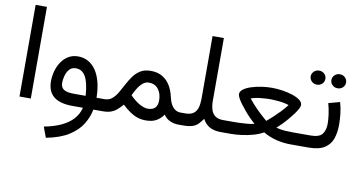

<svg xmlns="http://www.w3.org/2000/svg" viewBox="-86 -905 2619 1396"><g transform="rotate(10 1223.5 -207.5)"><path d="M157.7 -677.2H74.2V-0.5H157.7Z M444.8 -361.8Q403.8 -361.8 373 -343.3Q342.3 -324.7 321.5 -293.7Q300.8 -262.7 290.5 -225.1Q280.3 -187.5 280.3 -149.9Q280.3 -74.7 326.4 -37.4Q372.6 0 465.3 0H542.5Q530.8 47.9 498.3 84Q465.8 120.1 412.8 145Q359.9 169.9 286.1 184.1L314.9 261.7Q418.9 241.7 481.9 201.4Q544.9 161.1 576.9 108.6Q608.9 56.2 619.6 0H686V-88.9H627.4Q626.5 -154.8 613 -205.6Q599.6 -256.3 575.2 -291.3Q550.8 -326.2 517.8 -344Q484.9 -361.8 444.8 -361.8ZM460.4 -88.9Q408.7 -88.9 385.5 -103.8Q362.3 -118.7 362.3 -152.8Q362.3 -174.8 369.4 -203.1Q376.5 -231.4 394.3 -252.7Q412.1 -273.9 443.4 -273.9Q466.8 -273.9 484.9 -262.7Q502.9 -251.5 515.6 -228.5Q528.3 -205.6 536.1 -170.7Q543.9 -135.7 546.9 -88.9Z M688.5 0Q724.1 0 748 -8.5Q772 -17.1 791.5 -33.7Q811 -50.3 832 -74.2Q861.8 -45.9 889.6 -26.9Q917.5 -7.8 946.3 1.7Q975.1 11.2 1007.8 11.2Q1056.2 11.2 1086.4 -6.6Q1116.7 -24.4 1137.2 -54.2Q1155.8 -25.9 1185.5 -12.9Q1215.3 0 1246.6 0H1259.8V-88.9H1247.1Q1226.1 -88.9 1208.5 -100.1Q1190.9 -111.3 1178.2 -133.5Q1165.5 -155.8 1158.7 -187.5Q1148.9 -233.9 1127 -270.5Q1105 -307.1 1069.3 -328.6Q1033.7 -350.1 982.4 -350.1Q937.5 -350.1 907 -331.3Q876.5 -312.5 855 -282.7Q833.5 -252.9 816.2 -219.5Q798.8 -186 781.2 -156.2Q763.7 -126.5 741.2 -107.7Q718.8 -88.9 686 -88.9H668V0ZM984.4 -263.7Q1028.8 -263.7 1054 -231.2Q1079.1 -198.7 1079.1 -147.9Q1079.1 -112.3 1061.3 -93.8Q1043.5 -75.2 1006.8 -75.2Q993.2 -75.2 975.8 -81.1Q958.5 -86.9 938.5 -99.1Q923.3 -108.4 907.2 -121.6Q891.1 -134.8 875 -151.4Q887.7 -179.2 903.8 -205.1Q919.9 -231 939.9 -247.3Q960 -263.7 984.4 -263.7Z M1380.4 -213.9Q1380.4 -178.2 1372.6 -149.9Q1364.7 -121.6 1343.5 -105.2Q1322.3 -88.9 1281.2 -88.9H1241.2V0H1282.2Q1325.7 0 1350.8 -8.5Q1376 -17.1 1392.3 -33.7Q1408.7 -50.3 1424.8 -74.2Q1437.5 -50.3 1455.8 -33.7Q1474.1 -17.1 1500.2 -8.5Q1526.4 0 1563 0H1576.7V-88.9H1562Q1524.4 -88.9 1502.9 -104.7Q1481.4 -120.6 1472.7 -148.7Q1463.9 -176.8 1463.9 -212.4V-677.2H1380.4Z M1871.6 -297.9Q1894 -297.9 1935.1 -294.4Q1976.1 -291 2012.2 -278.8Q1988.8 -249 1964.1 -223.4Q1939.5 -197.8 1918.5 -178.5Q1897.5 -159.2 1884.5 -148.4Q1871.6 -137.7 1871.6 -137.7Q1871.6 -137.7 1849.9 -156.5Q1828.1 -175.3 1795.9 -207Q1763.7 -238.8 1731.9 -278.8Q1768.1 -291 1808.8 -294.4Q1849.6 -297.9 1871.6 -297.9ZM1871.6 -381.8Q1833.5 -381.8 1793.5 -375.7Q1753.4 -369.6 1719 -358.4Q1684.6 -347.2 1663.6 -331.1Q1642.6 -314.9 1642.6 -294.9Q1642.6 -283.7 1652.6 -265.1Q1662.6 -246.6 1679 -224.6Q1695.3 -202.6 1714.8 -179.7Q1734.4 -156.7 1754.4 -136.5Q1774.4 -116.2 1791 -101.6Q1768.6 -95.7 1738.5 -93Q1708.5 -90.3 1680.4 -89.6Q1652.3 -88.9 1635.7 -88.9H1559.1V0H1635.3Q1669.4 0 1712.2 -5.4Q1754.9 -10.7 1797.1 -22.5Q1839.4 -34.2 1871.6 -52.7Q1920.9 -24.4 1971.9 -12.2Q2022.9 0 2074.2 0H2149.4V-88.9H2073.7Q2048.8 -88.9 2018.1 -90.8Q1987.3 -92.8 1953.1 -101.6Q1969.7 -116.2 1989.7 -136.5Q2009.8 -156.7 2029.3 -179.7Q2048.8 -202.6 2065.2 -224.6Q2081.5 -246.6 2091.3 -265.1Q2101.1 -283.7 2101.1 -294.9Q2101.1 -314.9 2079.6 -331.1Q2058.1 -347.2 2023.7 -358.4Q1989.3 -369.6 1949.2 -375.7Q1909.2 -381.8 1871.6 -381.8Z M2130.4 -88.9V0H2165V-88.9ZM2286.6 -512.7Q2286.6 -491.2 2302.5 -476.1Q2318.4 -460.9 2340.8 -460.9Q2363.8 -460.9 2379.4 -475.8Q2395 -490.7 2395 -512.7Q2395 -534.7 2379.4 -549.6Q2363.8 -564.5 2340.8 -564.5Q2318.4 -564.5 2302.5 -549.3Q2286.6 -534.2 2286.6 -512.7ZM2133.8 -512.7Q2133.8 -491.2 2149.7 -476.1Q2165.5 -460.9 2188 -460.9Q2210.9 -460.9 2226.6 -475.8Q2242.2 -490.7 2242.2 -512.7Q2242.2 -534.7 2226.6 -549.6Q2210.9 -564.5 2188 -564.5Q2165.5 -564.5 2149.7 -549.3Q2133.8 -534.2 2133.8 -512.7ZM2206.5 0Q2283.7 0 2325.2 -26.4Q2366.7 -52.7 2382.6 -98.4Q2398.4 -144 2398.4 -202.6Q2398.4 -238.3 2393.6 -282.7Q2388.7 -327.1 2377 -365.7L2293.5 -343.3Q2304.7 -303.2 2310.1 -262.7Q2315.4 -222.2 2315.4 -194.8Q2315.4 -146 2293.2 -117.4Q2271 -88.9 2205.6 -88.9H2152.8V0Z"/></g></svg>

Font: Vazirmatn RD NL
Style: Regular
Weight: 400
Designer: Saber Rastikerdar
Foundry: Saber Rastikerdar
Version: Version 32.101